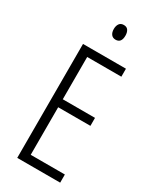

<svg xmlns="http://www.w3.org/2000/svg" viewBox="-230 -978 851 1042"><g transform="rotate(30 196.0 -457.0)"><path d="M345 0H76V-714H345V-664H131V-399H333V-349H131V-51H345ZM217 -914Q236 -914 244.5 -901Q253 -888 253 -868Q253 -822 217 -822Q199 -822 189.5 -834.5Q180 -847 180 -868Q180 -888 189 -901Q198 -914 217 -914Z"/></g></svg>

Font: Noto Sans Hebrew ExtraCondensed Light
Style: Regular
Weight: 300
Width: 2
Designer: Monotype Design Team
Foundry: Monotype Imaging Inc.
Version: Version 2.004; ttfautohint (v1.8.4.7-5d5b)